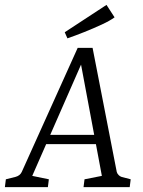

<svg xmlns="http://www.w3.org/2000/svg" viewBox="-31 -766 587 786"><path d="M150 -214H386L396 -176H133ZM447 -62Q449 -55 454.5 -49.5Q460 -44 466 -42L504 -32L500 0H311L315 -32L386 -46L293 -543H319L101 -46L169 -32L165 0H-11L-7 -32L33 -42Q51 -47 58 -62L287 -570H348ZM245 -609 234 -634 405 -746 438 -695Q419 -681 385.5 -665.5Q352 -650 314.5 -635Q277 -620 245 -609Z"/></svg>

Font: Rasa Light
Style: Italic
Weight: 300
Italic angle: -7.10001°
Designer: Anna Giedrys (Yrsa+Rasa design), David Brezina (Yrsa art-direction, Rasa art-direction, design)
Foundry: Rosetta Type Foundry
Version: Version 2.004